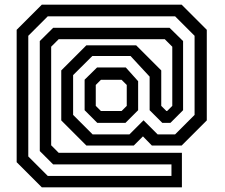

<svg xmlns="http://www.w3.org/2000/svg" viewBox="-20 -764 957 818"><path d="M158 34 51 -73V-637L158 -744H754L861 -637V-251L754 -144H627L589 -183L550 -144H348L241 -251V-464L348 -571H560L667 -464V-313L689 -291H692L714 -313V-565L682 -597H230L198 -565V-145L230 -113H755V34ZM183.5 -14.5H710.5V-63.5H206.5L149.5 -120.5V-589L206.5 -645.5H702.5L760 -589V-294.5L706 -240.5H671.5L617.5 -294.5V-437.5L536 -525.5H373.5L291.5 -444V-274.5L374.5 -191.5H531.5L591.5 -251.5L651.5 -191.5H726L809 -274.5V-611.5L726 -694.5H183.5L100.5 -611.5V-97.5ZM394.5 -240.5 340.5 -294.5V-424.5L393.5 -476.5H516L568.5 -418V-294.5L514.5 -240.5ZM410 -291H498L520 -313V-402L498 -424H410L388 -402V-313Z"/></svg>

Font: Tourney Medium
Style: Regular
Weight: 500
Designer: Tyler Finck
Foundry: Etcetera Type Co
Version: Version 1.015